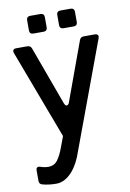

<svg xmlns="http://www.w3.org/2000/svg" viewBox="-101 -749 724 1067"><g transform="rotate(-10 261.0 -216.0)"><path d="M261 -162Q265 -162 269 -166Q273 -170 275 -176L396 -507Q402 -524 420 -524H483Q492 -524 497 -520Q502 -516 502 -509Q502 -506 500 -500L281 91Q254 173 214 214.5Q174 256 129 256Q85 256 50 246Q33 242 33 222V164Q33 146 48 146L57 148Q80 156 101 156Q135 156 154 130Q173 104 188 62L206 14L211 0H210L22 -500L20 -508Q20 -524 39 -524H102Q120 -524 126 -507L247 -176Q253 -162 261 -162ZM205 -588H147Q137 -588 131.5 -593.5Q126 -599 126 -609V-667Q126 -677 131.5 -682.5Q137 -688 147 -688H205Q215 -688 220.5 -682.5Q226 -677 226 -667V-609Q226 -599 220.5 -593.5Q215 -588 205 -588ZM375 -588H317Q307 -588 301.5 -593.5Q296 -599 296 -609V-667Q296 -677 301.5 -682.5Q307 -688 317 -688H375Q385 -688 390.5 -682.5Q396 -677 396 -667V-609Q396 -599 390.5 -593.5Q385 -588 375 -588Z"/></g></svg>

Font: Shippori Antique B1
Style: Regular
Weight: 400
Designer: FONTDASU
Foundry: FONTDASU / Google Inc. / but / Adobe
Version: Version 2.001